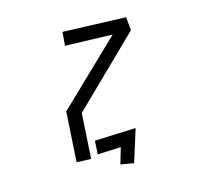

<svg xmlns="http://www.w3.org/2000/svg" viewBox="-120 -887 1239 1145"><g transform="rotate(-15 500.0 -314.5)"><path d="M259 -284 645 -655 353 -664 360 -748 749 -734 757 -652 346 -251 329 28 240 25ZM518 6 374 12 379 -71 633 -81 570 119 489 105Z"/></g></svg>

Font: Stick
Style: Regular
Weight: 400
Designer: Fontworks Inc.
Foundry: Fontworks Inc.
Version: Version 1.100